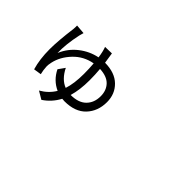

<svg xmlns="http://www.w3.org/2000/svg" viewBox="-53 -1071 1607 1607"><g transform="rotate(45 750.0 -268.0)"><path d="M594.7 -124Q686.5 -124 733.4 -170.9Q780.3 -217.8 780.3 -294.9Q780.3 -362.3 739.7 -405.3Q699.2 -448.2 614.3 -452.1Q620.1 -390.6 620.1 -323.2Q620.1 -210 594.7 -124ZM513.7 -612.3 592.8 -614.3Q605.5 -538.1 607.4 -518.6Q724.6 -517.6 788.6 -455.1Q852.5 -392.6 852.5 -296.9Q852.5 -189.5 786.6 -119.6Q720.7 -49.8 594.7 -49.8Q585 -49.8 567.4 -51.8Q524.4 29.3 450.2 78.1L380.9 37.1Q453.1 -3.9 493.2 -71.3Q407.2 -110.4 364.3 -198.2L405.3 -255.9Q451.2 -164.1 523.4 -136.7Q548.8 -212.9 548.8 -327.1Q548.8 -390.6 543.9 -447.3Q444.3 -429.7 376 -357.9Q307.6 -286.1 289.1 -200.2Q282.2 -168 283.2 -150.4Q285.2 -107.4 294.9 -70.3L226.6 -59.6Q199.2 -152.3 199.2 -271.5Q199.2 -368.2 220.7 -533.2Q222.7 -562.5 221.7 -573.2L304.7 -566.4Q300.8 -554.7 293.9 -527.3Q265.6 -396.5 268.6 -294.9Q304.7 -380.9 377 -437.5Q449.2 -494.1 537.1 -511.7Q529.3 -571.3 513.7 -612.3Z"/></g></svg>

Font: Bpmf Zihi Sans Regular
Style: Regular
Weight: 400
Foundry: But Ko
Version: Version 1.320